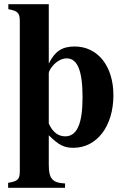

<svg xmlns="http://www.w3.org/2000/svg" viewBox="-20 -696 596 921"><path d="M214 -676H20V-652C66 -643 75 -634 75 -594V123C75 164 67 173 19 181V205H292V184C231 181 214 161 214 94V-47C262 0 287 13 332 13C445 13 524 -91 524 -239C524 -379 449 -473 338 -473C278 -473 243 -450 214 -391ZM214 -346C214 -352 221 -366 232 -379C252 -403 277 -416 300 -416C352 -416 376 -356 376 -229C376 -102 349 -42 293 -42C259 -42 233 -62 214 -103Z"/></svg>

Font: XITS
Style: Bold
Weight: 700
Designer: MicroPress Inc., with final additions and corrections provided by Coen Hoffman, Elsevier (retired)
Version: Version 1.107